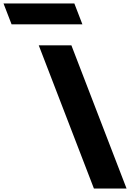

<svg xmlns="http://www.w3.org/2000/svg" viewBox="-481 -1086 809 1106"><path d="M-460.7 -1066 -414.4 -946H-6.4L-52.7 -1066ZM-69.8 -825H-257.8L60 0H248Z"/></svg>

Font: Hussar
Style: BdOpOblFour
Weight: 700
Foundry: Cannot Into Space Fonts
Version: Version 2.00